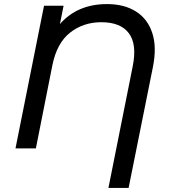

<svg xmlns="http://www.w3.org/2000/svg" viewBox="-20 -728 833 942"><path d="M505 -708Q589 -708 646.5 -672Q704 -636 727 -566.5Q750 -497 730 -398L611 194H512L631 -402Q653 -510 612.5 -564.5Q572 -619 477 -619Q389 -619 324 -568Q259 -517 237 -408L156 0H56L196 -700H292L274 -610Q360 -708 505 -708Z"/></svg>

Font: Montserrat Medium
Style: Italic
Weight: 500
Italic angle: -11.3°
Designer: Julieta Ulanovsky
Foundry: Julieta Ulanovsky
Version: Version 9.000; ttfautohint (v1.8.4.7-5d5b)